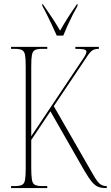

<svg xmlns="http://www.w3.org/2000/svg" viewBox="-20 -951 560 971"><path d="M36 0V-10H54Q79 -10 91 -16Q103 -22 106.5 -40.5Q110 -59 110 -98V-617Q110 -655 106.5 -673.5Q103 -692 91 -698Q79 -704 54 -704H36V-714H219V-704H194Q169 -704 157 -698Q145 -692 141.5 -673.5Q138 -655 138 -617V-262L362 -597Q394 -644 405.5 -662Q417 -680 417 -690Q417 -698 405 -701Q393 -704 361 -704V-714H480V-704Q459 -704 447 -696Q435 -688 420.5 -665.5Q406 -643 376 -599L252 -414L455 -61Q475 -27 488.5 -18.5Q502 -10 518 -10H520V0H514Q493 0 477 -6Q461 -12 445 -31Q429 -50 406 -89L235 -388L138 -243V-102Q138 -62 141.5 -42Q145 -22 157 -16Q169 -10 194 -10H219V0ZM267 -771Q257 -794 244 -821.5Q231 -849 218 -875.5Q205 -902 194 -921V-931H196Q222 -894 243 -862Q264 -830 284 -796Q303 -830 323.5 -862Q344 -894 370 -931H372V-921Q361 -902 347.5 -875.5Q334 -849 321.5 -821.5Q309 -794 300 -771Z"/></svg>

Font: Noto Serif Display ExtraCondensed Thin
Style: Regular
Weight: 100
Width: 2
Designer: Monotype Design Team
Foundry: Monotype Imaging Inc.
Version: Version 2.009